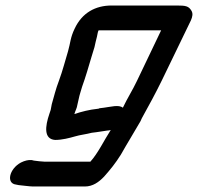

<svg xmlns="http://www.w3.org/2000/svg" viewBox="-20 -523 719 697"><path d="M426 -132C411 -144 382 -135 357 -132L341 -130C340 -129 337 -128 334 -128C305 -125 277 -118 250 -109C254 -123 259 -129 261 -143L266 -165C269 -180 273 -190 278 -208C291 -244 302 -282 312 -316L323 -352C326 -366 329 -379 332 -390C335 -402 334 -405 338 -413H565L477 -229C462 -197 442 -166 426 -132ZM567 -230 673 -449C679 -463 681 -474 675 -484C665 -501 654 -503 622 -503H385C327 -503 278 -477 251 -419C235 -386 236 -368 227 -337C216 -301 208 -268 194 -230C182 -199 176 -172 168 -145L164 -124L159 -109C144 -65 138 -18 180 -15C206 -15 232 -22 253 -28C269 -33 295 -36 313 -41L329 -43C342 -45 357 -47 369 -49C372 -49 378 -50 382 -51C358 -14 336 33 308 64H143C134 64 110 61 103 60L95 58C83 57 70 60 56 67C13 90 2 143 38 147L48 149C60 150 88 154 100 154H288C317 154 339 138 358 118C381 92 399 70 419 38C442 -3 466 -41 490 -83L495 -94C521 -141 544 -183 567 -230Z"/></svg>

Font: Electronic
Style: BlkUltIt
Weight: 900
Version: Version 1.011